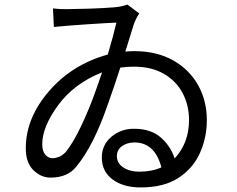

<svg xmlns="http://www.w3.org/2000/svg" viewBox="-20 -784 1040 841"><path d="M590 -32Q646 -32 687 -51Q658 -160 569 -160Q537 -160 514.5 -144Q492 -128 492 -100Q492 -69 520 -50.5Q548 -32 590 -32ZM392 -367Q410 -416 427 -467Q304 -418 234.5 -323Q165 -228 165 -152Q165 -122 178.5 -106.5Q192 -91 209 -91Q223 -91 237.5 -96.5Q252 -102 268 -118Q302 -161 335.5 -232Q369 -303 392 -367ZM565 -674 529 -558Q549 -560 568 -560Q666 -560 737.5 -520Q809 -480 847.5 -411.5Q886 -343 886 -257Q886 -182 856 -114.5Q826 -47 762 -5Q698 37 596 37Q520 37 473 2Q426 -33 426 -94Q426 -149 467.5 -184.5Q509 -220 567 -220Q640 -220 683.5 -182.5Q727 -145 745 -90Q808 -158 808 -258Q808 -323 780 -376Q752 -429 698 -460.5Q644 -492 566 -492Q536 -492 507 -488Q481 -407 451 -323Q389 -144 314 -54Q276 -6 201 -6Q160 -6 126.5 -38.5Q93 -71 93 -135Q93 -267 194.5 -384.5Q296 -502 452 -545Q477 -629 490 -685Q443 -683 361 -677.5Q279 -672 216 -666L212 -747Q245 -743 276 -744Q305 -744 369 -746Q433 -748 481 -752Q514 -755 538 -764L590 -725Q575 -703 565 -674Z"/></svg>

Font: Noto Sans CJK KR Regular (TTF)
Style: Regular
Weight: 400
Designer: Ryoko NISHIZUKA 西塚涼子 (kana & ideographs); Paul D. Hunt (Latin, Greek & Cyrillic); Wenlong ZHANG 张文龙 (bopomofo); Sandoll 
Foundry: Adobe Systems Incorporated
Version: Version 1.004;PS 1.004;hotconv 1.0.82;makeotf.lib2.5.63406